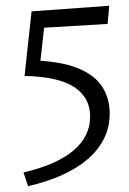

<svg xmlns="http://www.w3.org/2000/svg" viewBox="-20 -445 442 660"><path d="M87.9 -237.6Q186.5 -234.8 245.5 -211.4Q304.5 -187.9 330.8 -147.7Q357.1 -107.5 357.1 -54.5Q357.1 -7.5 337.4 31.7Q317.6 71 281.2 102.4Q244.7 133.7 192.8 157Q140.8 180.2 76.4 195L60.8 147.9Q175.8 120.8 232.9 72.1Q289.9 23.4 289.9 -44.6Q289.9 -108.9 236.2 -145Q182.5 -181.2 64.5 -184L88.5 -406L355.4 -425.2L349.9 -362.8L111 -348.5L135.1 -380.3L116.9 -218Z"/></svg>

Font: Ysabeau
Style: Bold
Weight: 700
Designer: Christian Thalmann (Catharsis Fonts)
Version: Version 2.000;gftools[0.9.27.dev2+g8671c4b]